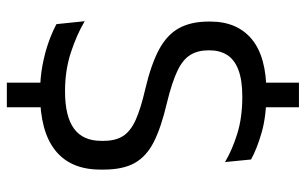

<svg xmlns="http://www.w3.org/2000/svg" viewBox="-186 -598 894 561"><g transform="rotate(90 260.5 -318.0)"><path d="M294 -745V-606.5H222V-745ZM294 -44.5V108.5H222V-44.5ZM253.5 11.5Q207.5 11.5 169.2 4Q131 -3.5 101 -14.5Q71 -25.5 51 -36.5L42.5 -119Q81 -96 133.2 -78.8Q185.5 -61.5 247 -61.5Q321 -61.5 356.5 -87.8Q392 -114 392 -166.5V-174.5Q392 -209 378 -231Q364 -253 330.8 -268Q297.5 -283 240.5 -296Q168.5 -313 125.2 -336.2Q82 -359.5 62.8 -394.5Q43.5 -429.5 43.5 -481.5V-486Q43.5 -564.5 95 -607.2Q146.5 -650 251 -650Q319.5 -650 367.8 -636Q416 -622 446.5 -605L454 -529Q418.5 -550 371.2 -564.8Q324 -579.5 263 -579.5Q214.5 -579.5 184.5 -568Q154.5 -556.5 141 -535Q127.5 -513.5 127.5 -483V-481Q127.5 -450 140.8 -428Q154 -406 187.2 -390Q220.5 -374 282 -359Q352.5 -342.5 395 -321Q437.5 -299.5 456.8 -265Q476 -230.5 476 -175V-164.5Q476 -78 420.2 -33.2Q364.5 11.5 253.5 11.5Z"/></g></svg>

Font: Anek Kannada Medium
Style: Regular
Weight: 400
Version: Version 1.003